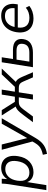

<svg xmlns="http://www.w3.org/2000/svg" viewBox="1138 -1688 778 3093"><g transform="rotate(-90 1526.5 -142.0)"><path d="M9.5 216 104.5 -385.9Q109 -414.2 111.5 -443.6Q114 -472.9 115 -502.3H193.5L184.9 -383.1H170.4Q197 -442.5 247.4 -476.9Q297.8 -511.3 368.6 -511.3Q438.6 -511.3 485.3 -478.9Q532 -446.5 551.2 -385.5Q570.4 -324.6 556.4 -239.1Q536.9 -118.1 466.9 -54.6Q397 8.9 299 8.9Q232.3 8.9 187.7 -25.2Q143.2 -59.4 133.1 -118.3H143.6L90.5 216ZM292.2 -56.8Q362.3 -56.8 411.3 -105.8Q460.3 -154.8 475.4 -249.1Q491 -346.6 456.2 -396.1Q421.4 -445.5 347.2 -445.5Q278 -445.5 227.8 -396.5Q177.5 -347.5 162.4 -253.8Q147.8 -156.2 183.4 -106.5Q219 -56.8 292.2 -56.8Z M593.5 227 579.3 159.8Q628.3 149.3 662 134.4Q695.8 119.6 720.8 95.9Q745.8 72.3 767.4 36.1L802 -23.4L798.1 10.7L660.1 -502.3H745.1L856 -60.6H830.2L1079.8 -502.3H1167.4L849.7 41.8Q821.4 90 792.6 122.3Q763.8 154.6 733 175.3Q702.2 196 668 208Q633.7 220 593.5 227Z M1103.9 0 1236.1 -175.7Q1265.9 -214.6 1289.4 -236.9Q1313 -259.2 1336.4 -270.1Q1359.8 -281 1388.9 -284L1367.3 -259.4L1213 -502.3H1298.5L1431.9 -291.1H1514.9L1548.5 -502.3H1629.1L1595.5 -291.1H1673.5L1873.6 -502.3H1967.6L1737.9 -259.4L1718.6 -284Q1745.1 -281 1764.3 -270.1Q1783.6 -259.2 1799.9 -236.9Q1816.2 -214.6 1833.3 -175.7L1908.8 0H1826.4L1758.6 -155.7Q1746.4 -184 1732.8 -199.7Q1719.2 -215.3 1700.2 -221.4Q1681.3 -227.4 1652.5 -227.4H1585.2L1549.6 0H1469.1L1504.7 -227.4H1436.5Q1407.6 -227.4 1388.2 -221.4Q1368.7 -215.3 1351.6 -199.9Q1334.4 -184.5 1312.1 -155.7L1196.2 0Z M1990 0 2069.5 -502.3H2150L2121.4 -321.7H2268.1Q2368.3 -321.7 2411.4 -277.5Q2454.6 -233.4 2442.1 -153.6Q2429.6 -74.8 2373.8 -37.4Q2318 0 2224.2 0ZM2079.8 -57.6H2224.9Q2286 -57.6 2321.3 -81.1Q2356.7 -104.5 2365.3 -156.6Q2374.3 -213.1 2346.3 -238.6Q2318.3 -264.1 2256.8 -264.1H2112.1Z M2777.2 8.9Q2694 8.9 2639.5 -24.7Q2585 -58.4 2563.1 -120.6Q2541.2 -182.8 2554.2 -267.3Q2566.8 -344.3 2602.5 -398.8Q2638.2 -453.3 2693.6 -482.3Q2749 -511.3 2819.9 -511.3Q2889.2 -511.3 2934.3 -481.1Q2979.4 -451 2998.3 -397.6Q3017.3 -344.2 3006.3 -273.4L3001.9 -244H2612.6L2620.5 -295.2H2956.7L2938.8 -280.8Q2950.9 -362.9 2919.8 -406.8Q2888.7 -450.7 2815.4 -450.7Q2762.8 -450.7 2724.6 -427.5Q2686.4 -404.3 2663.4 -363.9Q2640.4 -323.5 2633.4 -271.9L2629.9 -248.5Q2617.4 -156.2 2656.6 -106.5Q2695.9 -56.8 2785.3 -56.8Q2828.5 -56.8 2870.5 -70.2Q2912.5 -83.6 2948.6 -114.9L2977.2 -57.9Q2937.2 -25.8 2885 -8.4Q2832.7 8.9 2777.2 8.9Z"/></g></svg>

Font: Mulish ExtraLight
Style: Italic
Weight: 200
Italic angle: -9°
Designer: Vernon Adams
Foundry: Vernon Adams
Version: Version 3.603